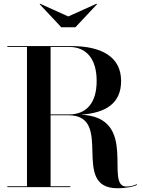

<svg xmlns="http://www.w3.org/2000/svg" viewBox="-20 -995 762 1021"><path d="M343 -907.5 193.5 -975 191 -972.5 306 -850H381L496 -972.5L493 -975ZM19 -4.5V0H354V-4.5H249V-382H344C590 -382 351 6 604 6C655.5 6 693 -3 709 -12L707 -15.5C693 -8.5 673 -3 652 -3C532 -3 722 -373 410 -385C547 -395 624 -448 624 -564.5C624 -694.5 517.5 -750 359 -750H19V-745.5H123.5V-4.5ZM346.5 -745.5C442.5 -745.5 494 -678.5 494 -564.5C494 -450.5 442.5 -386.5 346.5 -386.5H249V-745.5Z"/></svg>

Font: Bodoni* 36pt Medium
Style: Regular
Weight: 500
Version: Version 2.3